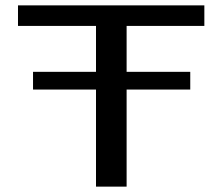

<svg xmlns="http://www.w3.org/2000/svg" viewBox="-20 -695 834 715"><path d="M103 -361.5H688.5V-427.5H103ZM337.5 0H451.5V-598.5H741V-675H47V-598.5H337.5Z"/></svg>

Font: Anybody Expanded
Style: Regular
Weight: 400
Width: 7
Version: Version 1.113;gftools[0.9.25]